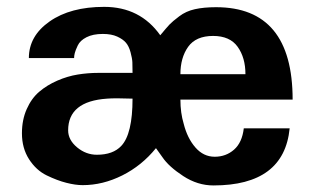

<svg xmlns="http://www.w3.org/2000/svg" viewBox="-20 -534 931 568"><path d="M845.7 -239.3H513.7Q513.7 -200.2 523.4 -168Q534.2 -125 558.1 -97.7Q582 -70.3 615.2 -70.3Q648.4 -70.3 672.4 -91.3Q696.3 -112.3 701.2 -154.3H836.9Q820.3 14.6 611.3 14.6Q564.5 14.6 522 -13.2Q479.5 -41 460.9 -68.4L441.4 -95.7Q399.4 -43.9 341.8 -15.1Q284.2 13.7 224.6 13.7Q203.1 13.7 176.3 6.8Q149.4 0 118.2 -15.1Q86.9 -30.3 65.9 -63Q44.9 -95.7 44.9 -139.6Q44.9 -179.7 59.1 -211.4Q73.2 -243.2 96.2 -262.7Q119.1 -282.2 149.4 -295.4Q179.7 -308.6 210 -313.5Q240.2 -318.4 271.5 -318.4H372.1Q372.1 -337.9 371.6 -349.6Q371.1 -361.3 366.2 -379.4Q361.3 -397.5 352.5 -407.7Q343.8 -418 326.7 -425.8Q309.6 -433.6 284.2 -433.6Q254.9 -433.6 235.8 -423.8Q216.8 -414.1 210 -399.4Q203.1 -384.8 201.2 -377Q199.2 -369.1 199.2 -362.3H65.4Q65.4 -427.7 127 -470.7Q188.5 -513.7 288.1 -513.7Q394.5 -513.7 454.1 -429.7Q472.7 -452.1 481.4 -461.4Q490.2 -470.7 510.3 -485.8Q530.3 -501 556.6 -506.8Q583 -512.7 619.1 -512.7Q845.7 -512.7 845.7 -239.3ZM706.1 -314.5Q706.1 -363.3 683.1 -395.5Q660.2 -427.7 610.4 -427.7Q559.6 -427.7 536.6 -395.5Q513.7 -363.3 513.7 -314.5ZM372.1 -242.2Q319.3 -244.1 296.9 -242.2Q181.6 -234.4 181.6 -148.4Q181.6 -120.1 208 -98.1Q234.4 -76.2 266.6 -76.2Q314.5 -76.2 338.9 -102.5Q372.1 -137.7 372.1 -242.2Z"/></svg>

Font: FreeUniversal
Style: Bold
Weight: 700
Version: Version 1.001